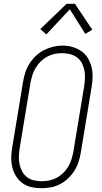

<svg xmlns="http://www.w3.org/2000/svg" viewBox="-20 -987 540 1015"><path d="M198 8Q171 8 145 2Q119 -4 98.5 -19Q78 -34 64.5 -56Q51 -78 45 -103.5Q39 -129 39.5 -156Q40 -183 45 -210L102 -555Q106 -580 114 -604.5Q122 -629 136 -651Q150 -673 169.5 -691.5Q189 -710 212.5 -722Q236 -734 261 -740Q286 -746 311 -746Q338 -746 363.5 -738.5Q389 -731 410 -716.5Q431 -702 444.5 -679.5Q458 -657 464 -632Q470 -607 469.5 -579.5Q469 -552 464 -525L407 -180Q403 -155 395 -130.5Q387 -106 373 -84Q359 -62 339.5 -43.5Q320 -25 296.5 -13Q273 -1 248 3.5Q223 8 198 8ZM199 -29Q220 -29 240.5 -33Q261 -37 279.5 -47Q298 -57 314 -72.5Q330 -88 341 -106.5Q352 -125 358 -145Q364 -165 368 -186L425 -531Q428 -552 429 -573.5Q430 -595 426 -615.5Q422 -636 412.5 -654Q403 -672 386.5 -684Q370 -696 349.5 -701Q329 -706 308 -706Q287 -706 267 -701.5Q247 -697 228.5 -687Q210 -677 194.5 -661.5Q179 -646 168 -627.5Q157 -609 151 -589.5Q145 -570 141 -549L84 -204Q81 -183 80 -161.5Q79 -140 83 -120Q87 -100 96.5 -82Q106 -64 121.5 -51.5Q137 -39 157.5 -34Q178 -29 199 -29ZM225 -805 193 -833 332 -967H376L468 -830L431 -808L349 -938Z"/></svg>

Font: Iosevka Slab Extralight
Style: Italic
Weight: 200
Italic angle: -9°
Monospace: yes
Designer: Belleve Invis
Foundry: Belleve Invis
Version: Version 11.1.1; ttfautohint (v1.8.3)